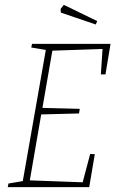

<svg xmlns="http://www.w3.org/2000/svg" viewBox="-20 -772 476 792"><path d="M415 -465H396L403 -570L196 -563L155 -327L309 -323L306 -304L150 -300L103 -28L321 -20L352 -137L371 -136L348 0H12L15 -15L74 -25L169 -566L109 -576L112 -591H436ZM231 -720 230 -735 243 -752 381 -685 375 -671Z"/></svg>

Font: Grenze Thin
Style: Italic
Weight: 250
Italic angle: -10°
Designer: Renata Polastri
Foundry: Omnibus-Type
Version: Version 1.002; ttfautohint (v1.8)